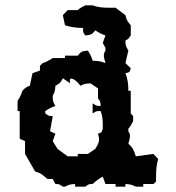

<svg xmlns="http://www.w3.org/2000/svg" viewBox="-20 -706 660 721"><path d="M272 -157 282 -147ZM216 -412 244 -393C243 -396 242 -399 242 -401C242 -408 244 -411 248 -411C257 -411 275 -395 282 -384C298 -392 301 -392 320 -393L348 -374V-336C357 -326 357 -324 358 -308C341 -308 342 -309 328 -318C327 -311 328 -305 328 -299C328 -293 327 -287 328 -280C342 -289 341 -289 358 -289C365 -270 366 -255 366 -236V-223C361 -208 363 -209 348 -204C351 -195 352 -188 352 -182C352 -171 347 -162 338 -147L310 -128H272V-119H234L196 -147L178 -176L188 -204L168 -213L178 -270C161 -270 164 -271 150 -280V-289C164 -298 172 -303 188 -308C179 -324 178 -327 178 -346C186 -362 187 -365 188 -384C205 -393 207 -395 216 -412ZM300 -686C288 -679 281 -677 272 -668H234L216 -649L224 -611C247 -604 268 -601 292 -601C292 -584 291 -587 300 -573C322 -575 325 -576 338 -592C352 -583 360 -578 376 -573L366 -545L376 -526V-516C371 -509 370 -503 370 -497C370 -489 373 -481 376 -469C357 -477 347 -477 328 -478C323 -494 319 -502 310 -516C288 -514 285 -513 272 -497H224V-488H178C164 -479 156 -474 140 -469L130 -459V-441L102 -431L92 -384C79 -380 75 -376 64 -365C59 -349 55 -341 46 -327V-289H54V-185L74 -176V-128L112 -62C134 -56 139 -50 158 -34H178L188 -15C205 -15 202 -14 216 -5H224C240 -13 243 -14 262 -15V-5H300C314 -14 311 -15 328 -15C342 -28 350 -34 366 -43L376 -15H414V-5H451V-15C469 -14 474 -13 490 -5H518V-15H556L566 -24V-40C566 -64 567 -85 574 -109L556 -128L490 -119C483 -141 479 -152 462 -166C465 -178 468 -187 468 -195C468 -201 467 -206 462 -213V-223C471 -232 473 -239 480 -251V-270L471 -280V-365H462C462 -390 460 -408 451 -431C467 -435 467 -434 471 -450L451 -469L462 -516C453 -532 451 -535 451 -554C462 -560 461 -558 471 -573V-611C459 -626 455 -630 451 -649L414 -677H390C369 -677 348 -678 328 -686Z"/></svg>

Font: GNUTypewriter
Style: Standard
Weight: 400
Version: Version 001.000